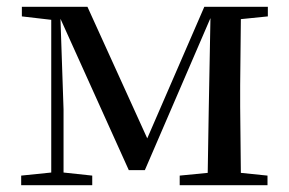

<svg xmlns="http://www.w3.org/2000/svg" viewBox="-20 -542 846 562"><path d="M130 0H250V-28L166 -37V-222L157 -487L357 -44H404L596 -489L591 -220L588 -36L506 -28V0H763V-28L685 -36L683 -230V-292L685 -486L764 -494V-522H578L411 -137L236 -522H44V-494L130 -484V-37L42 -28V0Z"/></svg>

Font: Source Han Serif CN Medium
Style: Regular
Weight: 500
Designer: Ryoko NISHIZUKA 西塚涼子 (kana & ideographs); Frank Grießhammer (Latin, Greek & Cyrillic); Wenlong ZHANG 张文龙 (bopomofo); San
Foundry: Adobe
Version: Version 2.002;hotconv 1.1.0;makeotfexe 2.6.0